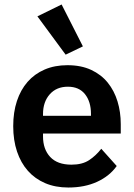

<svg xmlns="http://www.w3.org/2000/svg" viewBox="-20 -825 598 857"><path d="M285 12Q227 12 181.5 -7.5Q136 -27 104.5 -62.5Q73 -98 56 -148.5Q39 -199 39 -262Q39 -324 55.5 -374Q72 -424 103 -459.5Q134 -495 179 -514.5Q224 -534 281 -534Q342 -534 387 -513Q432 -492 461 -456Q490 -420 504.5 -372.5Q519 -325 519 -271V-229H172V-216Q172 -159 204 -124.5Q236 -90 299 -90Q347 -90 377.5 -110Q408 -130 432 -161L501 -84Q469 -39 413.5 -13.5Q358 12 285 12ZM283 -438Q232 -438 202 -404Q172 -370 172 -316V-308H386V-317Q386 -371 359.5 -404.5Q333 -438 283 -438ZM147 -752 255 -805 350 -618 273 -581Z"/></svg>

Font: IBM Plex Sans Hebrew SemiBold
Style: Regular
Weight: 600
Designer: Mike Abbink, Paul van der Laan, Pieter van Rosmalen, Yanek Iontef
Foundry: Bold Monday
Version: Version 1.2